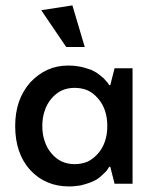

<svg xmlns="http://www.w3.org/2000/svg" viewBox="-20 -668 562 698"><path d="M377 -358.4Q376 -360.4 372.1 -366.2Q370.1 -369.1 366.2 -373Q362.3 -377.9 357.4 -382.8Q350.6 -388.7 344.7 -393.6Q337.9 -398.4 330.1 -404.3Q321.3 -409.2 311.5 -414.1Q300.8 -418 287.1 -421.9Q273.4 -425.8 258.8 -427.7Q244.1 -429.7 228.5 -429.7Q186.5 -429.7 152.3 -414.1Q118.2 -398.4 89.8 -368.2Q62.5 -336.9 48.8 -297.9Q35.2 -257.8 35.2 -210Q35.2 -160.2 48.8 -120.1Q62.5 -80.1 89.8 -49.8Q118.2 -19.5 153.3 -4.9Q188.5 9.8 231.4 9.8Q246.1 9.8 259.8 7.8Q274.4 6.8 288.1 2Q301.8 -2 311.5 -5.9Q322.3 -10.7 330.1 -14.6Q337.9 -19.5 344.7 -25.4Q350.6 -31.2 357.4 -37.1Q363.3 -43 367.2 -46.9Q370.1 -50.8 372.1 -53.7Q373 -56.6 375 -58.6Q376 -60.5 377 -61.5Q377.9 -61.5 380.9 -61.5Q384.8 -46.9 396.5 0Q412.1 0 461.9 0Q461.9 -105.5 461.9 -419.9Q445.3 -419.9 396.5 -419.9Q392.6 -404.3 380.9 -358.4Q379.9 -358.4 377 -358.4ZM370.1 -210Q370.1 -178.7 361.3 -153.3Q352.5 -127.9 335.9 -109.4Q318.4 -89.8 297.9 -80.1Q276.4 -71.3 251 -71.3Q225.6 -71.3 204.1 -81.1Q183.6 -90.8 167 -110.4Q150.4 -129.9 142.6 -154.3Q133.8 -179.7 133.8 -210Q133.8 -240.2 142.6 -265.6Q150.4 -290 167 -309.6Q183.6 -329.1 204.1 -338.9Q225.6 -348.6 251 -348.6Q276.4 -348.6 297.9 -339.8Q319.3 -330.1 335.9 -310.5Q352.5 -292 361.3 -266.6Q370.1 -241.2 370.1 -210ZM220.7 -497.1Q237.3 -497.1 288.1 -497.1Q276.4 -535.2 243.2 -648.4Q214.8 -643.6 129.9 -630.9Q152.3 -597.7 220.7 -497.1Z"/></svg>

Font: TextaAlt
Style: Bold
Weight: 400
Designer: Daniel Hernandez & Miguel Hernandez
Version: Version 1.005;com.myfonts.easy.latinotype.texta.alt-bold.wfk